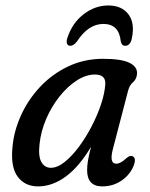

<svg xmlns="http://www.w3.org/2000/svg" viewBox="-20 -672 548 702"><path d="M393 -128Q378.5 -73.5 405 -73.5Q421 -73.5 442.5 -94Q455.5 -105 464 -101Q480.5 -95 467.5 -63Q453 -30.5 422.5 -10.5Q392 9.5 354 9.5Q298.5 9.5 298.5 -50Q298.5 -65.5 301.5 -84.2Q304.5 -103 313 -135.5Q269.5 -62.5 220.5 -26.5Q171.5 9.5 119 9.5Q71.5 9.5 45 -25.5Q18.5 -60.5 25.5 -133Q30.5 -192.5 56.8 -250.2Q83 -308 127 -354.8Q171 -401.5 229.5 -429.2Q288 -457 357 -457Q423 -457 453 -442.5Q483 -428 481 -401.5Q479 -382 466.5 -371.5Q454 -361 448.5 -341ZM124.5 -144.5Q119.5 -100 131.5 -79.2Q143.5 -58.5 166 -58.5Q190 -58.5 216.5 -79.8Q243 -101 268.5 -135.2Q294 -169.5 315.2 -210.5Q336.5 -251.5 349.8 -291.8Q363 -332 365 -364.5Q367 -399.5 327 -399.5Q294.5 -399.5 261 -378Q227.5 -356.5 198.2 -320Q169 -283.5 149.2 -238Q129.5 -192.5 124.5 -144.5ZM358 -584.5Q303 -584.5 261.5 -520.5Q249 -504.5 237 -504.5Q228.5 -504.5 225.2 -512Q222 -519.5 226 -532.5Q244 -588 285.8 -620Q327.5 -652 376 -652Q425 -652 449.5 -619.8Q474 -587.5 462 -531.5Q456.5 -504.5 437.5 -504.5Q425 -504.5 421.5 -520.5Q415.5 -584.5 358 -584.5Z"/></svg>

Font: Fraunces 72pt S100
Style: Italic
Weight: 400
Italic angle: -16°
Version: Version 1.000; ttfautohint (v1.8.3)